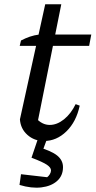

<svg xmlns="http://www.w3.org/2000/svg" viewBox="-20 -649 446 896"><path d="M185 9Q140 9 108 -19.5Q76 -48 73 -92L191 -629H266L151 -56L147 -99Q176 -66 212 -66Q246 -66 278.5 -92Q311 -118 333 -163L352 -156Q336 -81 290 -36Q244 9 185 9ZM72 -435 78 -460Q99 -471 119.5 -478Q140 -485 164 -488H406L396 -435ZM71 214 78 164 200 178Q207 173 212.5 164Q218 155 218 146Q218 133 199 120Q180 107 127 87L157 37Q220 55 247 77Q274 99 274 131Q274 171 246.5 195.5Q219 220 173 225.5Q127 231 71 214ZM161 -13H204L167 87H127Z"/></svg>

Font: Piazzolla Thin Medium
Style: Italic
Weight: 500
Italic angle: -11.3°
Version: Version 2.005